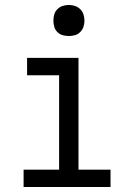

<svg xmlns="http://www.w3.org/2000/svg" viewBox="-20 -753 540 773"><path d="M75 0V-70H218V-450H89V-520H296V-70H425V0ZM257 -608Q244 -608 232 -611.5Q220 -615 211 -624Q202 -633 198.5 -645Q195 -657 195 -670Q195 -683 198.5 -695Q202 -707 211 -716Q220 -725 232 -729Q244 -733 257 -733Q270 -733 282 -729Q294 -725 303 -716Q312 -707 316 -695Q320 -683 320 -670Q320 -657 316 -645Q312 -633 303 -624Q294 -615 282 -611.5Q270 -608 257 -608Z"/></svg>

Font: Iosevka Algr
Style: Regular
Weight: 400
Monospace: yes
Designer: Belleve Invis
Foundry: Belleve Invis
Version: Version 26.0.2; ttfautohint (v1.8.3)